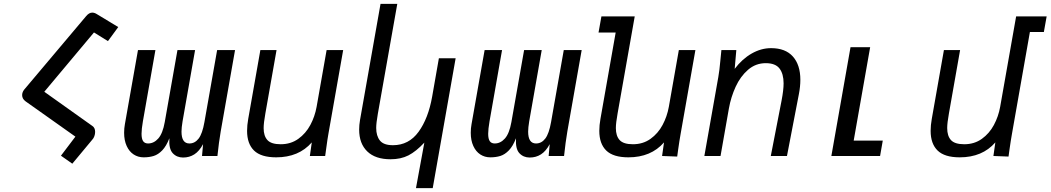

<svg xmlns="http://www.w3.org/2000/svg" viewBox="-20 -810 5455 997"><path d="M371.5 -100.5 112.5 -284Q95 -297 95 -316Q95 -331 105.5 -344.5L427.5 -726.5Q442.5 -744.5 459 -744.5Q471 -744.5 484 -736L594 -669.5L540.5 -596.5L468 -641.5Q367 -521.5 210 -333.5L459.5 -156Q474 -146.5 474 -125Q474 -114 470 -102.8Q466 -91.5 459 -84.5L355.5 40L296.5 -1.5Z M1109 0H1029L1034.5 -61.5Q1015 -25 989.2 -8.5Q963.5 8 930.5 8Q898 8 877 -14.5Q856 -37 859.5 -92Q843.5 -51 822.5 -29.2Q801.5 -7.5 778.2 -0.2Q755 7 726 7Q697 7 674 -8Q651 -23 637.8 -52Q624.5 -81 624.5 -120.5Q624.5 -143.5 628.5 -165L696.5 -550H787L722 -180Q715 -139 715 -115.5Q715 -89 723.2 -77Q731.5 -65 749 -65Q779 -65 802 -91Q825 -117 835.5 -176L901.5 -550H993L928 -180Q922.5 -147 922.5 -126.5Q922.5 -65 963.5 -65Q992 -65 1011.5 -90.5Q1031 -116 1041.5 -176L1107.5 -550H1200.5L1126 -127Q1116.5 -71.5 1109 0Z M1263 -130.5Q1263 -159.5 1269 -193L1332 -550H1416L1358 -221Q1349 -171.5 1349 -144.5Q1349 -104 1368.8 -82.5Q1388.5 -61 1437.5 -61Q1490 -61 1529 -89Q1568 -117 1591.5 -161Q1615 -205 1624 -255L1676 -550H1762L1685.5 -116Q1681 -92 1674 -39.5L1668.5 0H1589L1599 -70.5Q1531.5 7 1414 7Q1335.5 7 1299.2 -28.2Q1263 -63.5 1263 -130.5Z M2008 17Q1929 17 1887 -23.8Q1845 -64.5 1845 -137Q1845 -161 1849.5 -187L1956 -790H2043L1942 -219Q1933.5 -171 1933.5 -145.5Q1933.5 -104.5 1952.8 -80.2Q1972 -56 2020.5 -56Q2103 -56 2153.5 -125.5Q2204 -195 2224 -308L2259 -507.5H2346L2227 167H2140L2183.5 -69.5Q2140.5 -23.5 2101 -3.2Q2061.5 17 2008 17Z M2909 0H2829L2834.5 -61.5Q2815 -25 2789.2 -8.5Q2763.5 8 2730.5 8Q2698 8 2677 -14.5Q2656 -37 2659.5 -92Q2643.5 -51 2622.5 -29.2Q2601.5 -7.5 2578.2 -0.2Q2555 7 2526 7Q2497 7 2474 -8Q2451 -23 2437.8 -52Q2424.5 -81 2424.5 -120.5Q2424.5 -143.5 2428.5 -165L2496.5 -550H2587L2522 -180Q2515 -139 2515 -115.5Q2515 -89 2523.2 -77Q2531.5 -65 2549 -65Q2579 -65 2602 -91Q2625 -117 2635.5 -176L2701.5 -550H2793L2728 -180Q2722.5 -147 2722.5 -126.5Q2722.5 -65 2763.5 -65Q2792 -65 2811.5 -90.5Q2831 -116 2841.5 -176L2907.5 -550H3000.5L2926 -127Q2916.5 -71.5 2909 0Z M3092 -130.5Q3092 -159.5 3098 -193L3177 -641H3088L3103 -725H3276L3187 -221Q3178 -171.5 3178 -145Q3178 -104 3197.8 -82.5Q3217.5 -61 3266.5 -61Q3319 -61 3358 -89Q3397 -117 3420.5 -161Q3444 -205 3453 -255L3505 -550H3591L3514.5 -116Q3508 -80 3501.5 -33.5L3496.5 3L3418 0L3428 -70.5Q3360.5 7 3243 7Q3164.5 7 3128.2 -28.2Q3092 -63.5 3092 -130.5Z M3720.5 -494.5Q3724 -532 3726 -550H3803.5L3795 -452.5Q3833.5 -503.5 3882.8 -531.8Q3932 -560 3984 -560Q4058.5 -560 4097.2 -516.5Q4136 -473 4136 -395.5Q4136 -361 4128.5 -322L4066.5 0H3982.5L4038.5 -288Q4049 -343 4049 -377Q4049 -426.5 4027.8 -454.2Q4006.5 -482 3956.5 -482Q3904 -482 3864.2 -447.5Q3824.5 -413 3800 -359.5Q3775.5 -306 3765 -247L3721.5 0H3637.5L3710 -410Q3716 -443.5 3720.5 -494.5Z M4396.5 -565H4498.5L4413 -80H4564L4550 0H4297Z M4812.5 -130.5Q4812.5 -159.5 4818.5 -193L4881.5 -550H4965.5L4907.5 -221Q4898.5 -171.5 4898.5 -145Q4898.5 -104 4918.2 -82.5Q4938 -61 4987 -61Q5039.5 -61 5078.5 -89Q5117.5 -117 5141 -161Q5164.5 -205 5173.5 -255L5256.5 -725H5415L5400.5 -644H5328L5235 -116Q5228.5 -80 5222 -33.5L5217 3L5138.5 0L5148.5 -70.5Q5081 7 4963.5 7Q4885 7 4848.8 -28.2Q4812.5 -63.5 4812.5 -130.5Z"/></svg>

Font: JuliaMono Italic
Style: Regular
Weight: 400
Italic angle: -9°
Monospace: yes
Designer: cormullion
Foundry: corm
Version: Version 0.049; ttfautohint (v1.8.4)